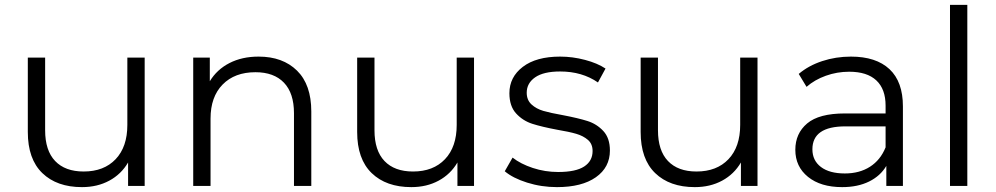

<svg xmlns="http://www.w3.org/2000/svg" viewBox="-20 -762 4084 787"><path d="M573 -526V0H505V-96Q477 -48 428 -21.5Q379 5 316 5Q213 5 153.5 -52.5Q94 -110 94 -221V-526H165V-228Q165 -145 206 -102Q247 -59 323 -59Q406 -59 454 -109.5Q502 -160 502 -250V-526Z M1256 -305V0H1185V-298Q1185 -380 1144 -423Q1103 -466 1027 -466Q942 -466 892.5 -415.5Q843 -365 843 -276V0H772V-526H840V-429Q869 -477 920.5 -503.5Q972 -530 1040 -530Q1139 -530 1197.5 -472.5Q1256 -415 1256 -305Z M1923 -526V0H1855V-96Q1827 -48 1778 -21.5Q1729 5 1666 5Q1563 5 1503.5 -52.5Q1444 -110 1444 -221V-526H1515V-228Q1515 -145 1556 -102Q1597 -59 1673 -59Q1756 -59 1804 -109.5Q1852 -160 1852 -250V-526Z M2049 -60 2081 -116Q2114 -90 2164 -73.5Q2214 -57 2268 -57Q2340 -57 2374.5 -79.5Q2409 -102 2409 -143Q2409 -172 2390 -188.5Q2371 -205 2342 -213.5Q2313 -222 2265 -230Q2201 -242 2162 -254.5Q2123 -267 2095.5 -297Q2068 -327 2068 -380Q2068 -446 2123 -488Q2178 -530 2276 -530Q2327 -530 2378 -516.5Q2429 -503 2462 -481L2431 -424Q2366 -469 2276 -469Q2208 -469 2173.5 -445Q2139 -421 2139 -382Q2139 -352 2158.5 -334Q2178 -316 2207 -307.5Q2236 -299 2287 -290Q2350 -278 2388 -266Q2426 -254 2453 -225Q2480 -196 2480 -145Q2480 -76 2422.5 -35.5Q2365 5 2263 5Q2199 5 2140.5 -13.5Q2082 -32 2049 -60Z M3085 -526V0H3017V-96Q2989 -48 2940 -21.5Q2891 5 2828 5Q2725 5 2665.5 -52.5Q2606 -110 2606 -221V-526H2677V-228Q2677 -145 2718 -102Q2759 -59 2835 -59Q2918 -59 2966 -109.5Q3014 -160 3014 -250V-526Z M3681 -326V0H3613V-82Q3589 -41 3542.5 -18Q3496 5 3432 5Q3344 5 3292 -37Q3240 -79 3240 -148Q3240 -215 3288.5 -256Q3337 -297 3443 -297H3610V-329Q3610 -397 3572 -432.5Q3534 -468 3461 -468Q3411 -468 3365 -451.5Q3319 -435 3286 -406L3254 -459Q3294 -493 3350 -511.5Q3406 -530 3468 -530Q3571 -530 3626 -478.5Q3681 -427 3681 -326ZM3610 -158V-244H3445Q3310 -244 3310 -150Q3310 -104 3345 -77.5Q3380 -51 3443 -51Q3503 -51 3546 -78.5Q3589 -106 3610 -158Z M3874 -742H3945V0H3874Z"/></svg>

Font: Montserrat-Regular
Style: Regular
Weight: 400
Version: Version 7.200